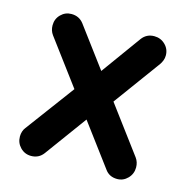

<svg xmlns="http://www.w3.org/2000/svg" viewBox="-85 -606 674 696"><g transform="rotate(15 252.0 -257.5)"><path d="M414 10Q384 10 368 -13L55 -433Q44 -448 44 -468Q44 -492 60.5 -508.5Q77 -525 100 -525Q129 -525 146 -503L459 -83Q470 -68 470 -48Q470 -24 453.5 -7Q437 10 414 10ZM221 -303 365 -502Q382 -525 411 -525Q435 -525 452 -508.5Q469 -492 469 -468Q469 -458 465.5 -449Q462 -440 457 -433L294 -210ZM91 10Q67 10 50.5 -7Q34 -24 34 -48Q34 -58 37 -67Q40 -76 45 -82L209 -303L281 -210L137 -13Q120 10 91 10Z"/></g></svg>

Font: National Park SemiBold
Style: Regular
Weight: 600
Designer: Andrea Herstowski, Ben Hoepner
Version: Version 1.009